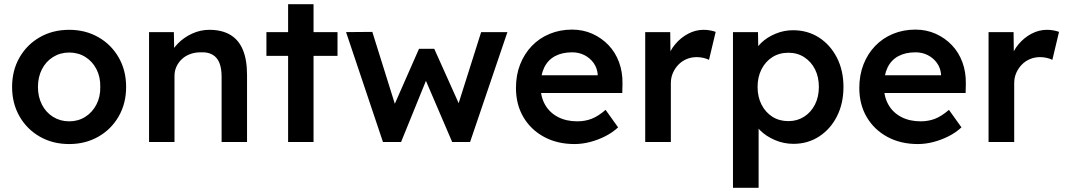

<svg xmlns="http://www.w3.org/2000/svg" viewBox="-20 -681 5111 921"><path d="M312 10Q233 10 171 -25.5Q109 -61 73.5 -123Q38 -185 38 -264Q38 -343 73.5 -405Q109 -467 171 -502.5Q233 -538 312 -538Q390 -538 452 -502.5Q514 -467 549.5 -405Q585 -343 585 -264Q585 -185 549.5 -123Q514 -61 452 -25.5Q390 10 312 10ZM312 -99Q355 -99 389 -120.5Q423 -142 442.5 -179.5Q462 -217 461 -264Q462 -312 442.5 -349.5Q423 -387 389 -408Q355 -429 312 -429Q269 -429 234.5 -407.5Q200 -386 181 -348.5Q162 -311 162 -264Q162 -217 181 -179.5Q200 -142 234.5 -120.5Q269 -99 312 -99Z M695 0V-527H814L816 -419L793 -407Q804 -442 832.5 -471.5Q861 -501 901 -519.5Q941 -538 984 -538Q1044 -538 1084.5 -514Q1125 -490 1145 -442Q1165 -394 1165 -322V0H1043V-313Q1043 -354 1032 -380.5Q1021 -407 998 -419.5Q975 -432 942 -430Q915 -430 892 -421.5Q869 -413 852.5 -397.5Q836 -382 826.5 -361.5Q817 -341 817 -317V0H756Q739 0 723.5 0Q708 0 695 0Z M1362 0V-661H1484V0ZM1258 -413V-527H1599V-413Z M1817 0 1640 -527 1766 -528 1884 -151 1861 -154 1990 -447H2063L2195 -153L2169 -151L2288 -527H2414L2235 0H2149L2013 -317L2032 -315L1904 0Z M2736 10Q2653 10 2589.5 -24.5Q2526 -59 2490.5 -119.5Q2455 -180 2455 -259Q2455 -321 2475 -372Q2495 -423 2531 -460.5Q2567 -498 2616.5 -518.5Q2666 -539 2724 -539Q2777 -539 2821.5 -519Q2866 -499 2899 -464.5Q2932 -430 2949.5 -382.5Q2967 -335 2966 -279L2965 -235H2539L2515 -320H2862L2847 -303V-326Q2844 -356 2827 -379.5Q2810 -403 2783.5 -416.5Q2757 -430 2725 -430Q2676 -430 2642 -411.5Q2608 -393 2590.5 -357Q2573 -321 2573 -268Q2573 -217 2594.5 -179Q2616 -141 2656 -120Q2696 -99 2749 -99Q2786 -99 2817.5 -111Q2849 -123 2885 -154L2945 -70Q2918 -45 2883.5 -27.5Q2849 -10 2811 0Q2773 10 2736 10Z M3075 0V-527H3195L3197 -359L3181 -397Q3192 -437 3219 -469Q3246 -501 3281.5 -519.5Q3317 -538 3355 -538Q3372 -538 3387.5 -535Q3403 -532 3413 -528L3381 -394Q3369 -400 3353.5 -403.5Q3338 -407 3322 -407Q3296 -407 3273.5 -397.5Q3251 -388 3234.5 -371Q3218 -354 3208 -331.5Q3198 -309 3198 -282V0Z M3496 220V-527H3616L3618 -408L3597 -417Q3603 -448 3631 -475Q3659 -502 3699.5 -519Q3740 -536 3784 -536Q3854 -536 3908.5 -501Q3963 -466 3994.5 -404.5Q4026 -343 4026 -264Q4026 -185 3995 -123.5Q3964 -62 3909.5 -26.5Q3855 9 3786 9Q3740 9 3697.5 -9Q3655 -27 3626 -56Q3597 -85 3589 -116L3619 -131V220ZM3762 -100Q3804 -100 3837 -121Q3870 -142 3889 -179Q3908 -216 3908 -264Q3908 -312 3889.5 -348.5Q3871 -385 3838 -406.5Q3805 -428 3762 -428Q3718 -428 3685 -407Q3652 -386 3633 -349Q3614 -312 3614 -264Q3614 -216 3633 -179Q3652 -142 3685 -121Q3718 -100 3762 -100Z M4383 10Q4300 10 4236.5 -24.5Q4173 -59 4137.5 -119.5Q4102 -180 4102 -259Q4102 -321 4122 -372Q4142 -423 4178 -460.5Q4214 -498 4263.5 -518.5Q4313 -539 4371 -539Q4424 -539 4468.5 -519Q4513 -499 4546 -464.5Q4579 -430 4596.5 -382.5Q4614 -335 4613 -279L4612 -235H4186L4162 -320H4509L4494 -303V-326Q4491 -356 4474 -379.5Q4457 -403 4430.5 -416.5Q4404 -430 4372 -430Q4323 -430 4289 -411.5Q4255 -393 4237.5 -357Q4220 -321 4220 -268Q4220 -217 4241.5 -179Q4263 -141 4303 -120Q4343 -99 4396 -99Q4433 -99 4464.5 -111Q4496 -123 4532 -154L4592 -70Q4565 -45 4530.5 -27.5Q4496 -10 4458 0Q4420 10 4383 10Z M4722 0V-527H4842L4844 -359L4828 -397Q4839 -437 4866 -469Q4893 -501 4928.5 -519.5Q4964 -538 5002 -538Q5019 -538 5034.5 -535Q5050 -532 5060 -528L5028 -394Q5016 -400 5000.5 -403.5Q4985 -407 4969 -407Q4943 -407 4920.5 -397.5Q4898 -388 4881.5 -371Q4865 -354 4855 -331.5Q4845 -309 4845 -282V0Z"/></svg>

Font: Readex Pro Medium
Style: Regular
Weight: 500
Designer: Bonnie Shaver-Troup, Thomas Jockin
Foundry: Lexend
Version: Version 1.204